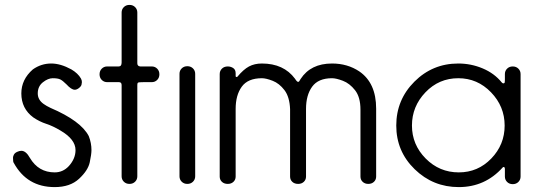

<svg xmlns="http://www.w3.org/2000/svg" viewBox="-20 -750 2193 783"><path d="M203 13Q90 13 36 -86Q33 -89 33 -107Q33 -112 36.5 -119Q40 -126 49.5 -130.5Q59 -135 67 -135Q86 -135 102 -106Q137 -47 203 -47Q237 -47 261 -73Q288 -103 288 -138Q288 -182 226 -218Q196 -236 168.5 -245Q141 -254 116 -271Q67 -307 67 -369Q67 -426 114 -467Q148 -491 189 -491Q227 -491 271 -467Q298 -451 310 -430Q314 -423 314 -415Q314 -412 312.5 -405Q311 -398 302 -391Q293 -384 285 -384Q271 -384 251 -406Q236 -421 226 -426Q216 -431 195 -431Q176 -431 155 -414.5Q134 -398 134 -369Q134 -343 158 -326Q169 -318 186 -310Q310 -257 342 -195Q353 -167 353 -138Q353 -121 346 -88Q339 -55 302.5 -21Q266 13 203 13Z M508 0Q494 0 485 -9Q476 -18 476 -31V-403Q476 -415 465 -415H417Q404 -415 395 -424Q386 -433 386 -447Q386 -461 395 -470Q404 -479 417 -479H464Q476 -479 476 -495V-699Q476 -712 485 -721Q494 -730 508 -730Q522 -730 531 -721Q540 -712 540 -699V-492Q540 -480 552 -479H599Q612 -479 621 -470Q630 -461 630 -447Q630 -433 621 -424Q612 -415 599 -415H566Q546 -415 543 -413Q540 -411 540 -404V-31Q540 -18 531 -9Q522 0 508 0Z M744 0Q730 0 721 -9Q712 -18 712 -31V-449Q712 -462 721 -471Q730 -480 744 -480Q758 -480 767 -471Q776 -462 776 -449V-31Q776 -18 767 -9Q758 0 744 0Z M1482 0Q1468 0 1459 -8.5Q1450 -17 1450 -30V-303Q1450 -354 1428 -382Q1406 -410 1378.5 -420.5Q1351 -431 1334 -431Q1278 -431 1253 -396.5Q1228 -362 1228 -306V-30Q1228 -17 1219 -8.5Q1210 0 1196 0Q1181 0 1172 -8.5Q1163 -17 1163 -30V-305Q1161 -355 1140 -382.5Q1119 -410 1092 -420.5Q1065 -431 1048 -431Q991 -431 966 -396.5Q941 -362 941 -306V-30Q941 -17 932 -8.5Q923 0 909 0Q894 0 885 -8.5Q876 -17 876 -30V-448Q876 -461 885 -470Q894 -479 909 -479Q921 -479 931 -472.5Q941 -466 941 -451V-440Q941 -436 945 -436Q947 -436 948 -437Q973 -467 995.5 -479Q1018 -491 1048 -491Q1137 -491 1183 -429Q1191 -416 1196 -416Q1200 -416 1206 -428Q1247 -491 1334 -491Q1397 -491 1445 -459Q1514 -412 1514 -307V-30Q1514 -17 1505 -8.5Q1496 0 1482 0Z M1851 13Q1746 13 1671 -60Q1596 -133 1596 -238Q1596 -343 1670 -417Q1744 -491 1849 -491Q1901 -491 1948.5 -471Q1996 -451 2026 -414Q2029 -410 2033 -410Q2035 -410 2037 -411.5Q2039 -413 2039 -425V-448Q2039 -461 2048 -470Q2057 -479 2071 -479Q2085 -479 2094 -470Q2103 -461 2103 -448V-30Q2103 -17 2094 -8Q2085 1 2071 1Q2057 1 2048 -8Q2039 -17 2039 -30V-60Q2039 -69 2034 -69Q2031 -69 2030 -67Q1958 13 1851 13ZM1851 -47Q1929 -47 1983.5 -103.5Q2038 -160 2038 -238Q2038 -316 1982.5 -373.5Q1927 -431 1849 -431Q1770 -431 1715 -373.5Q1660 -316 1660 -238Q1660 -160 1716 -103.5Q1772 -47 1851 -47Z"/></svg>

Font: Gardens CM
Style: Regular
Weight: 400
Designer: Created by: Aleksander Shevchuk, 2010. Modifed by: Daren Olsen, 2020.
Foundry: High-Logic / FontCreator v.13.0.0 build 2663 (64-bit)
Version: Version 3.003 Ukrainian, initial release